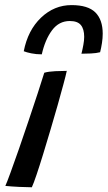

<svg xmlns="http://www.w3.org/2000/svg" viewBox="-20 -752 433 772"><path d="M108 1Q89.5 1 57.5 -0.5Q25.5 -2 1.5 -4.5Q7.5 -17.5 22.2 -57.8Q37 -98 56.2 -153.2Q75.5 -208.5 95.2 -267.5Q115 -326.5 131.8 -377.5Q148.5 -428.5 158 -459.5Q175 -464.5 202.5 -465.8Q230 -467 248.5 -467Q245 -450 235.2 -413.8Q225.5 -377.5 212 -329.8Q198.5 -282 183.2 -230.8Q168 -179.5 153.5 -132.2Q139 -85 127 -49.5Q115 -14 108 1ZM75.5 -546Q92 -630.5 145 -681Q198 -731.5 267.5 -731.5Q334 -731.5 363.5 -702Q393 -672.5 393 -616.5Q393 -599 390 -579.2Q387 -559.5 382.5 -542Q367 -538 345.5 -537Q324 -536 307.5 -536Q312 -554 315.2 -571.8Q318.5 -589.5 318.5 -604Q318.5 -635 305.2 -651.2Q292 -667.5 260.5 -667.5Q217 -667.5 189.2 -630.2Q161.5 -593 148 -533.5Q125.5 -533.5 106 -537.5Q86.5 -541.5 75.5 -546Z"/></svg>

Font: Grandstander
Style: Italic
Weight: 400
Italic angle: -15°
Designer: Tyler Finck
Foundry: Etcetera Type Co
Version: Version 1.200; ttfautohint (v1.8.3)